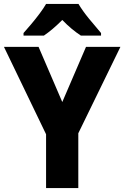

<svg xmlns="http://www.w3.org/2000/svg" viewBox="-20 -951 629 971"><path d="M295 -435 415 -714H589L376 -277V0H213V-272L0 -714H175ZM377 -931Q397 -897 430.5 -856Q464 -815 491 -784V-771H389Q366 -786 342.5 -805.5Q319 -825 295 -850Q270 -825 247 -805.5Q224 -786 202 -771H99V-784Q116 -803 138 -829Q160 -855 180.5 -882.5Q201 -910 213 -931Z"/></svg>

Font: Noto Sans Ethiopic SemiCondensed ExtraBold
Style: Regular
Weight: 800
Width: 4
Designer: Monotype Design Team
Foundry: Monotype Imaging Inc.
Version: Version 2.102; ttfautohint (v1.8.4.7-5d5b)